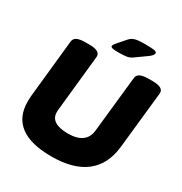

<svg xmlns="http://www.w3.org/2000/svg" viewBox="-200 -1022 1114 1176"><g transform="rotate(30 357.0 -433.5)"><path d="M331 8Q185 8 111.5 -47Q38 -102 38 -211Q38 -222 38.5 -233Q39 -244 40 -255L82 -659Q84 -682 104 -692Q124 -702 166 -702H191Q271 -702 267 -658L226 -264Q225 -259 225 -253.5Q225 -248 225 -243Q225 -204 256.5 -184Q288 -164 349 -164Q412 -164 447 -189.5Q482 -215 487 -265L529 -659Q531 -682 551 -692Q571 -702 613 -702H638Q718 -702 714 -658L671 -255Q657 -125 571.5 -58.5Q486 8 331 8ZM368 -749Q335 -749 324.5 -752.5Q314 -756 314 -762Q314 -767 318 -774Q322 -781 330 -790L378 -845Q393 -862 414.5 -868.5Q436 -875 483 -875Q530 -875 549.5 -872Q569 -869 569 -858Q569 -851 561.5 -841.5Q554 -832 538 -821L465 -769Q448 -756 425.5 -752.5Q403 -749 368 -749Z"/></g></svg>

Font: Asap Black
Style: Italic
Weight: 900
Italic angle: -6°
Designer: Pablo Cosgaya
Foundry: Omnibus-Type
Version: Version 3.001